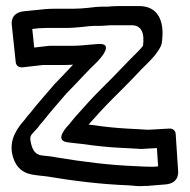

<svg xmlns="http://www.w3.org/2000/svg" viewBox="-20 -580 630 638"><path d="M351.7 -496.1H417.7C449.3 -496.1 461 -471.3 455.2 -428.2C451.6 -423 446.7 -417.1 439.3 -409.7L413.3 -383.7C395.2 -365.6 372.2 -340.6 353.3 -321.7L318.3 -286.7C285.7 -254 259.4 -225.1 231.3 -193C224.3 -185 217.2 -176.2 211.4 -168.7C204.2 -161.2 158.2 -113.8 203.2 -107.4C230.4 -103.5 257.9 -101.8 284.1 -97.4C329.3 -91.7 366 -89.1 412.2 -87.2C427.7 -86 440.8 -85.3 449.5 -85L501.4 -88L505.4 -27.1L490.1 -25.9H483.3C461.9 -25.9 464.9 -26.4 432.3 -27.8C341.6 -31.3 254.3 -42.6 171.2 -56.4C148.6 -61.6 120.2 -62.2 112.3 -64.8C99 -68.8 89.6 -78.4 84.1 -99.3C75.7 -131.3 82.7 -129.8 103.9 -153.7C105.6 -155.6 107.5 -158.1 108.6 -159.7C114 -167.8 118.4 -171.2 123.3 -177.5C146.2 -207.1 174.4 -238.6 201.2 -269.9C234.7 -303.5 271.1 -344.7 300.3 -372C305.3 -376.7 367.2 -439.5 303.7 -433.7L281.9 -431.8C259.7 -430 242.8 -427.9 223.3 -427.9H146.3C145.2 -427.9 143.8 -427.8 143 -427.7L93.7 -422L87.2 -483.8L111.4 -486.3C119.4 -486.9 125.4 -487.1 132.7 -487.1H198.7C219.2 -487.1 234.6 -488.9 251.5 -490.3L278.2 -493.2C289 -493.9 297.6 -494.1 304.7 -494.1H313.7C326.4 -494.1 338.8 -496.1 351.7 -496.1ZM442.3 -559.9 376.3 -559.9C362.6 -559.9 350 -559.1 336.9 -557.9L329.3 -557.9C320.4 -557.9 308.7 -558 297.1 -556.7L270.5 -553.7C254.4 -552.4 240 -550.9 223.3 -550.9L157.3 -550.9C148.4 -550.9 140 -550.5 130.6 -549.7L60.4 -542.7C10.6 -537.7 19.3 -496 19.3 -496L32.3 -373.1C33.4 -362.3 42.4 -354.9 55 -356.3L123.4 -364.1H198.7C207.1 -364.1 215 -364.5 222.8 -365C202.4 -343.5 181.1 -320.4 164.3 -303.7C163.6 -302.9 162.3 -301.6 161.4 -300.5C135.5 -270.3 108.1 -239.9 80.7 -205C75 -199 67.5 -189.9 61.7 -181.7C40.4 -158 7.7 -116.5 21.9 -62.7C29.7 -33 45.8 -11.9 73.7 -3.2C93.6 3.1 124.5 4.3 137.7 6.5C222.3 20.7 311.9 32.2 405.7 35.8C430 36.9 432.8 39.9 459.9 37.9L466.7 37.9C467.3 37.9 468.3 37.8 469.1 37.8L530.1 32.8C578.8 28.8 571.8 -13 571.8 -13L563.8 -135C563.1 -145.3 555 -153.5 542.6 -152.8L474.2 -148.9C472.9 -148.9 473 -148.9 472.3 -148.9C468.5 -148.9 457.9 -149.4 439.8 -150.8C392.7 -152.8 359.5 -155.2 315.9 -160.6C302.6 -162.8 288.9 -164.4 274.3 -166C299.5 -194.7 324.3 -222 353.7 -251.3L388.7 -286.3C407.9 -305.5 429.8 -328 449.4 -349.1L474.7 -374.3C487.5 -387.2 498 -399.4 507.2 -414C519 -431 518.3 -442 519.2 -452C524.6 -507 507.1 -559.9 442.3 -559.9Z"/></svg>

Font: Tape
Style: Regular
Weight: 500
Foundry: Cannot Into Space Fonts
Version: Version 0.97